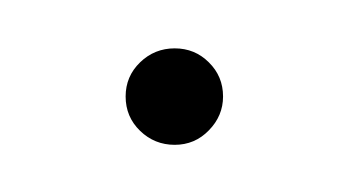

<svg xmlns="http://www.w3.org/2000/svg" viewBox="-20 -300 147 81"><path d="M33 -259.3Q33 -267.8 39.1 -273.7Q45.2 -279.6 53.7 -279.6Q62.2 -279.6 68.1 -273.7Q74.1 -267.8 74.1 -259.3Q74.1 -251.1 68.1 -245Q62.2 -238.9 53.7 -238.9Q45.2 -238.9 39.1 -244.8Q33 -250.7 33 -259.3Z"/></svg>

Font: 26F Galaxy Sans Ultra Light
Style: Regular
Weight: 200
Designer: C₂₉H₂₅N₃O₅
Version: Version 1.100